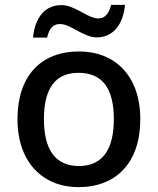

<svg xmlns="http://www.w3.org/2000/svg" viewBox="-20 -812 649 791"><path d="M116 -657H174C183 -695 199 -713 227 -713C272 -713 323 -658 379 -658C443 -658 487 -707 495 -792H438C428 -755 412 -736 385 -736C341 -736 290 -791 233 -791C168 -791 124 -743 116 -657ZM558 -321C558 -500 453 -600 306 -600C149 -600 52 -500 52 -321C52 -142 158 -41 303 -41C459 -41 558 -142 558 -321ZM161 -321C161 -443 204 -512 304 -512C405 -512 449 -443 449 -321C449 -200 405 -128 305 -128C205 -128 161 -200 161 -321Z"/></svg>

Font: Noto Sans Tamil UI Medium
Style: Regular
Weight: 500
Designer: Jelle Bosma - Monotype Design Team
Foundry: Monotype Imaging Inc.
Version: Version 2.004